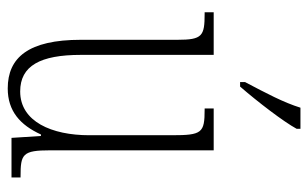

<svg xmlns="http://www.w3.org/2000/svg" viewBox="-174 -632 816 509"><g transform="rotate(90 234.5 -378.0)"><path d="M198 -619V-606H210C250 -652 303 -721 322 -756V-766H266C252 -721 228 -676 198 -619ZM215 10C275 10 312 -23 337 -78H341L346 0H451V-24H448C389 -24 379 -29 379 -103V-536H268V-512H271C333 -512 339 -505 339 -425V-206C339 -107 303 -23 223 -23C155 -23 126 -76 126 -184V-536H13V-512H17C76 -512 86 -506 86 -440V-184C86 -45 133 10 215 10Z"/></g></svg>

Font: Noto Serif Thai ExtraCondensed ExtraLight
Style: Regular
Weight: 200
Width: 2
Designer: Monotype Design Team
Foundry: Monotype Imaging Inc.
Version: Version 2.002